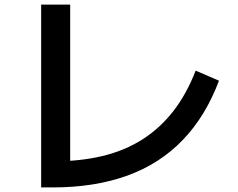

<svg xmlns="http://www.w3.org/2000/svg" viewBox="-20 -790 1040 840"><path d="M160 30V-770H287V3L210 -84Q331 -84 428.5 -107.5Q526 -131 603 -180Q680 -229 738 -303.5Q796 -378 836 -481L938 -437Q880 -282 779.5 -177.5Q679 -73 536.5 -21.5Q394 30 210 30Z"/></svg>

Font: M PLUS 2 Thin SemiBold
Style: Regular
Weight: 600
Version: Version 1.001